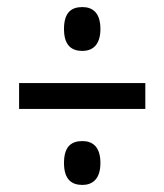

<svg xmlns="http://www.w3.org/2000/svg" viewBox="-20 -629 465 543"><path d="M213 -485C241 -485 264 -501 264 -547C264 -594 241 -609 213 -609C182 -609 161 -594 161 -547C161 -501 182 -485 213 -485ZM34 -321H391V-394H34ZM213 -106C241 -106 264 -122 264 -168C264 -215 241 -230 213 -230C182 -230 161 -215 161 -168C161 -122 182 -106 213 -106Z"/></svg>

Font: Noto Serif Hebrew ExtraCondensed Black
Style: Regular
Weight: 900
Width: 2
Designer: Monotype Design Team
Foundry: Monotype Imaging Inc.
Version: Version 2.004